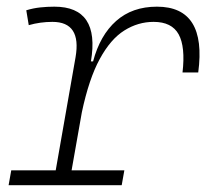

<svg xmlns="http://www.w3.org/2000/svg" viewBox="-20 -547 626 567"><path d="M5.4 0 13.2 -43.9H144.5L203.1 -377.9Q221.2 -482.4 134.8 -482.4Q98.6 -482.4 64.9 -472.7L57.6 -516.6Q78.1 -522.9 98.9 -525.1Q119.6 -527.3 140.6 -527.3Q275.9 -527.3 248.5 -365.7H254.9Q275.4 -442.9 323 -485.1Q370.6 -527.3 443.4 -527.3Q591.3 -527.3 565.4 -333H519Q527.8 -408.7 507.6 -445.6Q487.3 -482.4 433.6 -482.4Q387.7 -482.4 347.2 -457Q306.6 -431.6 274.7 -373Q242.7 -314.5 221.7 -215.3L191.4 -43.9H347.2L339.4 0Z"/></svg>

Font: Cascadia Code NF ExtraLight
Style: Italic
Weight: 200
Italic angle: -10°
Monospace: yes
Designer: Aaron Bell
Foundry: Saja Typeworks
Version: Version 2404.023; ttfautohint (v1.8.4)